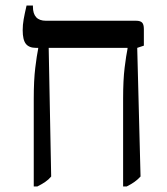

<svg xmlns="http://www.w3.org/2000/svg" viewBox="-20 -667 602 694"><path d="M102 7V-310Q102 -377 107.5 -422Q113 -467 118 -491V-494H110Q85 -494 73.5 -508.5Q62 -523 62 -558Q62 -577 65.5 -597Q69 -617 76 -647H99V-643Q99 -592 146 -592H472Q487 -592 493.5 -585.5Q500 -579 500 -562V-502L476 -494L488 -29Q478 -18 466 -9.5Q454 -1 438 7H425V-311Q425 -378 430.5 -422.5Q436 -467 441 -491V-494H156L165 -29Q156 -18 143.5 -9.5Q131 -1 115 7Z"/></svg>

Font: Noto Serif Hebrew SemiCondensed
Style: Regular
Weight: 400
Width: 4
Designer: Monotype Design Team
Foundry: Monotype Imaging Inc.
Version: Version 2.004; ttfautohint (v1.8.4.7-5d5b)